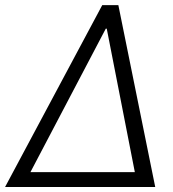

<svg xmlns="http://www.w3.org/2000/svg" viewBox="-53 -748 693 768"><path d="M-32.7 0 356 -727.5H420.4L567.9 0ZM68.8 -59.6H486.3L374 -633.3H370.1Z"/></svg>

Font: Inter Display Light
Style: Italic
Weight: 300
Italic angle: -9.39999°
Designer: Rasmus Andersson
Foundry: rsms
Version: Version 4.000;git-a52131595